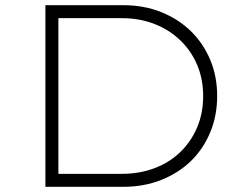

<svg xmlns="http://www.w3.org/2000/svg" viewBox="-20 -720 952 740"><path d="M155 0V-700H455Q535 -700 601 -673.5Q667 -647 715 -600.5Q763 -554 790 -490Q817 -426 817 -350Q817 -274 790 -209.5Q763 -145 715.5 -99Q668 -53 601.5 -26.5Q535 0 455 0ZM205 -33 191 -50H450Q518 -50 576 -72Q634 -94 675.5 -134.5Q717 -175 740 -229.5Q763 -284 763 -350Q763 -415 740 -469.5Q717 -524 675 -564.5Q633 -605 575.5 -627.5Q518 -650 450 -650H188L205 -665Z"/></svg>

Font: Lexend Giga ExtraLight
Style: Regular
Weight: 250
Version: Version 1.007